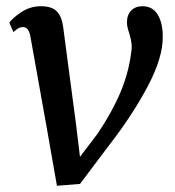

<svg xmlns="http://www.w3.org/2000/svg" viewBox="-20 -587 561 617"><path d="M55 -500Q46 -500 39 -496Q32 -492 23 -484L10 -514Q20 -529 48.5 -548Q77 -567 112 -567Q147 -567 163 -550Q179 -533 183 -500L224 -190L237 -83L294 -158Q341 -228 368 -292.5Q395 -357 403 -429Q404 -446 400 -462.5Q396 -479 395 -481Q388 -502 388 -515Q388 -539 401.5 -553Q415 -567 438 -567Q470 -567 486.5 -540.5Q503 -514 503 -470Q504 -403 455.5 -311Q407 -219 332 -122L237 4L163 10L131 -172L78 -468Q73 -499 55 -500Z"/></svg>

Font: Koeln Type Serif
Style: Italic
Weight: 400
Italic angle: -8°
Designer: Eben Sorkin
Foundry: Eben Sorkin
Version: Version 2.002